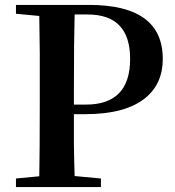

<svg xmlns="http://www.w3.org/2000/svg" viewBox="-20 -762 711 782"><path d="M284 -703Q281 -602 281 -395V-336H330Q510 -336 510 -522Q510 -703 337 -703ZM281 -297V-175Q282 -103 284 -45L391 -35V0H45V-35L140 -44Q142 -143 142 -346V-546L140 -697L45 -706V-742H343Q643 -742 643 -522Q643 -421 572 -363Q491 -297 328 -297Z"/></svg>

Font: Source Han Serif SC
Style: Bold
Weight: 700
Designer: Ryoko NISHIZUKA  (kana & ideographs); Frank Grießhammer (Latin, Greek & Cyrillic); Wenlong ZHANG  (bopomofo); Sandoll Co
Foundry: Adobe Systems Incorporated
Version: Version 1.001 October 20, 2017